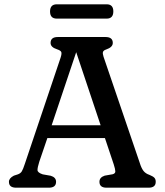

<svg xmlns="http://www.w3.org/2000/svg" viewBox="-20 -872 765 892"><path d="M240.5 -27.5Q240.5 0 207 0H55Q21.5 0 21.5 -27.5Q21.5 -44 44.5 -56L63 -62Q75.5 -66.5 81.2 -75.8Q87 -85 95.5 -111L261.5 -604Q267.5 -622.5 264.8 -630Q262 -637.5 245 -643Q215 -652.5 215 -672.5Q215 -700 248.5 -700H470.5Q504 -700 504 -672.5Q504 -652.5 473 -642Q461 -638 458.5 -630.8Q456 -623.5 461 -608.5L629 -116Q637 -90 646.8 -77.8Q656.5 -65.5 674.5 -59.5Q691.5 -52.5 697.5 -45.8Q703.5 -39 703.5 -27.5Q703.5 0 670.5 0H475Q442 0 442 -27.5Q442 -48 466.5 -56L503.5 -62.5Q516 -66 515.8 -76Q515.5 -86 508.5 -108L467.5 -230.5H200L162.5 -120.5Q154 -93.5 154.2 -81.8Q154.5 -70 178.5 -62L215.5 -55.5Q240.5 -48 240.5 -27.5ZM220 -290H447.5L334 -629.5ZM212.5 -818.5Q212.5 -852 244 -852H475.5Q506.5 -852 506.5 -819Q506.5 -785.5 475.5 -785.5H244Q212.5 -785.5 212.5 -818.5Z"/></svg>

Font: Fraunces 9pt SuperSoft
Style: Regular
Weight: 400
Version: Version 1.000;[b76b70a41]